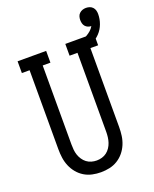

<svg xmlns="http://www.w3.org/2000/svg" viewBox="-162 -976 861 1074"><g transform="rotate(-20 268.5 -438.5)"><path d="M250 8Q224 8 198.5 2.5Q173 -3 151 -16.5Q129 -30 112.5 -50Q96 -70 86 -94Q76 -118 72.5 -143.5Q69 -169 69 -195V-665H23V-735H193V-665H147V-195Q147 -179 148.5 -163Q150 -147 155 -132Q160 -117 169 -103.5Q178 -90 190.5 -80.5Q203 -71 218.5 -66.5Q234 -62 250 -62Q266 -62 281.5 -66.5Q297 -71 309.5 -80.5Q322 -90 331 -103.5Q340 -117 345 -132Q350 -147 352 -163Q354 -179 354 -195V-665H307V-735H477V-665H431V-195Q431 -169 427.5 -143.5Q424 -118 414 -94Q404 -70 387.5 -50Q371 -30 349 -16.5Q327 -3 301.5 2.5Q276 8 250 8ZM392 -665 377 -716Q392 -720 406.5 -725Q421 -730 434 -737.5Q447 -745 458.5 -755Q470 -765 478 -779Q468 -779 458.5 -783Q449 -787 442.5 -794.5Q436 -802 433.5 -812Q431 -822 431 -832Q431 -842 434 -852.5Q437 -863 445 -870.5Q453 -878 463 -881.5Q473 -885 484 -885Q495 -885 505.5 -881.5Q516 -878 523.5 -870Q531 -862 534 -851.5Q537 -841 537 -830Q537 -800 526.5 -771.5Q516 -743 495.5 -721.5Q475 -700 448 -686.5Q421 -673 392 -665Z"/></g></svg>

Font: Iosevka Slab
Style: Regular
Weight: 400
Monospace: yes
Designer: Belleve Invis
Foundry: Belleve Invis
Version: Version 11.2.4; ttfautohint (v1.8.3)